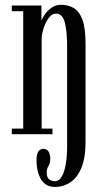

<svg xmlns="http://www.w3.org/2000/svg" viewBox="-20 -546 410 781"><path d="M203 214.5Q166 214.5 147.2 183.8Q128.5 153 128.5 105Q128.5 59.5 157.5 59.5Q171 59.5 177.8 71Q184.5 82.5 184.5 100Q184.5 117 177.2 129Q170 141 170 154.5Q170 177.5 180.8 184.2Q191.5 191 202.5 191Q221 191 232 171Q243 151 248 118.8Q253 86.5 253 49.5V-356Q253 -417.5 243.8 -454Q234.5 -490.5 208 -490.5Q190.5 -490.5 177.2 -471.8Q164 -453 156.8 -429.2Q149.5 -405.5 149.5 -389.5V-23H193.5V0H28V-23H74.5V-500.5H28V-523.5H148.5V-462Q152 -472.5 162.5 -487.8Q173 -503 189.8 -514.8Q206.5 -526.5 228.5 -526.5Q256 -526.5 278.8 -514Q301.5 -501.5 314.8 -467.2Q328 -433 328 -367.5V30Q328 96.5 311 137Q294 177.5 265.5 196Q237 214.5 203 214.5Z"/></svg>

Font: Imbue 50pt
Style: Regular
Weight: 400
Designer: Tyler Finck
Foundry: Etcetera Type Company
Version: Version 1.102; ttfautohint (v1.8.3)